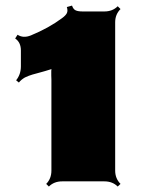

<svg xmlns="http://www.w3.org/2000/svg" viewBox="-20 -665 533 704"><path d="M93.3 -535.2Q159.2 -562.5 207 -598.1Q220.7 -607.9 225.1 -616.7Q229.5 -625.5 225.1 -639.2L244.1 -644.5Q248.5 -631.3 257.1 -627.2Q265.6 -623 282.7 -623H362.8Q392.6 -623 411.6 -642.1L421.9 -631.8Q402.3 -612.3 402.3 -583.5V-39.6Q402.3 -10.3 421.9 9.3L411.6 19Q392.6 0 362.8 0H208Q178.2 0 159.2 19L149.4 9.3Q168.5 -9.8 168.5 -39.6V-373.5Q168.5 -377.4 168 -388.2Q167.5 -398.9 168 -404.3Q168.5 -421.4 175.8 -431.6L184.6 -424.8Q177.2 -414.6 166.3 -410.9Q155.3 -407.2 145.5 -404.5Q135.7 -401.9 131.6 -400.6Q127.4 -399.4 115.7 -396.2Q104 -393.1 99.6 -391.8Q95.2 -390.6 85.9 -387.2Q76.7 -383.8 71.3 -380.9Q57.1 -372.6 49.3 -362.3L39.1 -370.6Q56.6 -392.1 56.6 -421.9V-480Q56.6 -509.8 35.6 -523.9L44.4 -537.6Q65.4 -523.9 93.3 -535.2Z"/></svg>

Font: Nosifer
Style: Regular
Weight: 400
Version: Version 001.002